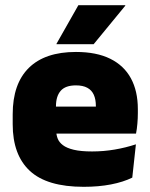

<svg xmlns="http://www.w3.org/2000/svg" viewBox="-20 -708 580 741"><path d="M303 13Q161.5 13 95.2 -48.5Q29 -110 29 -228.5V-267Q29 -384.5 91.2 -446Q153.5 -507.5 273 -507.5Q352.5 -507.5 405.5 -481.2Q458.5 -455 485.2 -405.8Q512 -356.5 512 -287V-271.5Q512 -251.5 510.2 -230.8Q508.5 -210 505 -192.5H346.5Q348.5 -223 349.2 -250Q350 -277 350 -298.5Q350 -324.5 342 -342.2Q334 -360 317 -369.2Q300 -378.5 273 -378.5Q232.5 -378.5 214.2 -357.5Q196 -336.5 196 -298V-253.5L197 -234.5V-203.5Q197 -188 202.5 -173.5Q208 -159 222.8 -147.8Q237.5 -136.5 264.8 -130Q292 -123.5 335.5 -123.5Q380 -123.5 422.5 -130.8Q465 -138 504.5 -151L490.5 -22.5Q456 -5.5 408.2 3.8Q360.5 13 303 13ZM469.5 -192.5H122.5V-296.5H469.5ZM198 -539 282.5 -688H463.5V-686L341.5 -537.5H198Z"/></svg>

Font: Anek Devanagari Medium ExtraBold
Style: Regular
Weight: 800
Version: Version 1.003